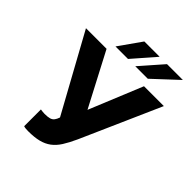

<svg xmlns="http://www.w3.org/2000/svg" viewBox="-247 -1046 1204 1204"><g transform="rotate(45 355.0 -443.5)"><path d="M210 13.2Q199 13.2 188.5 12.3Q178 11.5 170 8.5V-140Q178 -139 186 -137.8Q194 -136.5 205 -136.5Q234.3 -136.5 250 -141.2Q265.7 -145.8 274.7 -157.6Q283.8 -169.3 290.3 -189L9.5 -700H192.2L378.3 -344.7L524.2 -700H700.2L466 -170.5Q442.7 -119.2 420.3 -83.9Q398 -48.7 369.3 -27.3Q340.7 -6 302.4 3.6Q264.2 13.2 210 13.2ZM221.3 -750 327.2 -900H463L332.3 -750ZM396.8 -750 528.3 -900H668.8L507.8 -750Z"/></g></svg>

Font: Golos Text
Style: Regular
Weight: 400
Designer: A.Korolkova, Vitaly Kuzmin
Foundry: ParaType Ltd
Version: Version 2.004